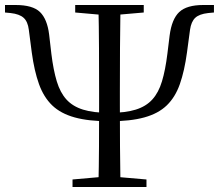

<svg xmlns="http://www.w3.org/2000/svg" viewBox="-26 -748 876 768"><path d="M412 -262.9Q328.3 -262.9 272.5 -278.4Q216.8 -293.8 182.7 -326.6Q148.7 -359.4 129.9 -411.8Q111.1 -464.3 101.1 -538L89.3 -628.8Q85.3 -661.4 68.7 -676.6Q52.1 -691.8 16.7 -695.8L-6 -698V-728H36.3Q104.9 -728 133.9 -699.9Q162.9 -671.7 170.5 -610.1L179.5 -532.6Q187.5 -467.7 201.1 -422.7Q214.7 -377.7 239.7 -350.1Q264.8 -322.4 306.2 -309.5Q347.6 -296.6 412 -296.6Q475.5 -296.6 516.9 -309.5Q558.3 -322.4 583.3 -350.1Q608.4 -377.7 621.9 -422.7Q635.5 -467.7 643.5 -532.6L652.5 -605.9Q661.1 -671.7 691 -699.9Q721 -728 787.2 -728H829.8V-698L806.4 -695.8Q770.9 -691.8 754.8 -676.6Q738.7 -661.4 734.1 -628.8L721.9 -538Q711.9 -464.3 693.5 -411.8Q675.1 -359.4 641.2 -326.6Q607.3 -293.8 551.5 -278.4Q495.7 -262.9 412 -262.9ZM367.6 0Q369.6 -83.6 370 -161.7Q370.4 -239.8 370.4 -325.7V-379.9Q370.4 -464 370 -554.4Q369.6 -644.8 367.6 -728H455.9Q454.5 -645.2 454 -555.1Q453.5 -465 453.5 -379.9V-325.9Q453.5 -241.8 454 -162.9Q454.5 -84.1 455.9 0ZM264.1 0V-30.1L400.6 -42.1H421.3L559.9 -30.1V0ZM274.8 -698V-728H549V-698L421.3 -686.9H400.6Z"/></svg>

Font: Noto Serif TC
Style: Regular
Weight: 200
Designer: Ryoko NISHIZUKA 西塚涼子 (kana & ideographs); Frank Grießhammer (Latin, Greek & Cyrillic); Wenlong ZHANG 张文龙 (bopomofo); San
Foundry: Adobe
Version: Version 2.001;hotconv 1.1.0;makeotfexe 2.6.0